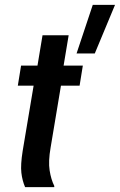

<svg xmlns="http://www.w3.org/2000/svg" viewBox="-20 -770 493 790"><path d="M83.3 0Q71.7 -26.7 67.9 -59.2Q64.2 -91.7 73.3 -149.2L118.3 -417.5H53.3L66.7 -500H134.2L155 -625H262.5L241.7 -500H320.8L307.5 -417.5H230.8L188.3 -163.3Q178.3 -105.8 184.2 -68.8Q190 -31.7 203.3 -5V0ZM295 -550 361.7 -750H453.3L370 -550Z"/></svg>

Font: Familjen Grotesk Medium
Style: Italic
Weight: 500
Italic angle: -9.46201°
Designer: Anders Wikstroem, Jonas Baeckman, Matilda Gysing, Kristian Moeller
Foundry: Familjen STHLM AB
Version: Version 2.002; ttfautohint (v1.8.4.7-5d5b)